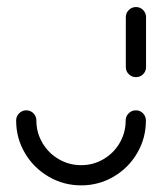

<svg xmlns="http://www.w3.org/2000/svg" viewBox="-20 -539 480 559"><path d="M375.6 -217.8Q387.8 -217.8 396.3 -209.1Q404.8 -200.4 404.8 -188.1Q404.8 -136.7 379.4 -93.3Q354.1 -50 310.7 -24.6Q267.4 0.7 216.3 0.7Q165.2 0.7 121.7 -24.6Q78.1 -50 52.6 -93.3Q27 -136.7 27 -188.1Q27 -200.4 35.7 -209.1Q44.4 -217.8 56.7 -217.8Q68.9 -217.8 77.4 -209.1Q85.9 -200.4 85.9 -188.1Q85.9 -153 103.5 -123Q121.1 -93 151.1 -75.6Q181.1 -58.1 216.3 -58.1Q251.5 -58.1 281.3 -75.6Q311.1 -93 328.5 -123Q345.9 -153 345.9 -188.1Q345.9 -200.4 354.6 -209.1Q363.3 -217.8 375.6 -217.8ZM375.9 -314.4Q363.7 -314.4 355 -323Q346.3 -331.5 346.3 -343.7V-489.3Q346.3 -501.1 355 -509.8Q363.7 -518.5 375.9 -518.5Q388.1 -518.5 396.7 -509.8Q405.2 -501.1 405.2 -489.3V-343.7Q405.2 -331.5 396.7 -323Q388.1 -314.4 375.9 -314.4Z"/></svg>

Font: 26F Galaxy Hebrew Medium
Style: Regular
Weight: 500
Designer: C₂₉H₂₅N₃O₅
Version: Version 1.000